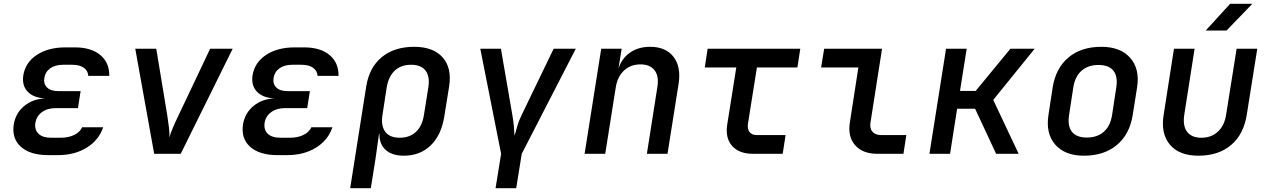

<svg xmlns="http://www.w3.org/2000/svg" viewBox="-20 -805 6640 1005"><path d="M283 7H233Q138 7 89.5 -36.5Q41 -80 52 -154Q62 -213 106.5 -250Q151 -287 216 -290Q155 -293 124.5 -325.5Q94 -358 102 -411Q113 -478 172.5 -517.5Q232 -557 323 -557H372Q457 -557 505 -517Q553 -477 552 -408H442Q441 -434 419 -450Q397 -466 358 -466H310Q269 -466 243 -447.5Q217 -429 212 -397Q207 -366 226.5 -347Q246 -328 286 -328H402L388 -239H271Q228 -239 199.5 -218Q171 -197 165 -162Q160 -125 182 -104.5Q204 -84 247 -84H297Q339 -84 369 -99Q399 -114 410 -139H520Q498 -72 434.5 -32.5Q371 7 283 7Z M787 0 688 -550H798L856 -198Q861 -167 864.5 -136.5Q868 -106 867 -86Q872 -106 885 -136.5Q898 -167 913 -198L1080 -550H1198L926 0Z M1483 7H1433Q1338 7 1289.5 -36.5Q1241 -80 1252 -154Q1262 -213 1306.5 -250Q1351 -287 1416 -290Q1355 -293 1324.5 -325.5Q1294 -358 1302 -411Q1313 -478 1372.5 -517.5Q1432 -557 1523 -557H1572Q1657 -557 1705 -517Q1753 -477 1752 -408H1642Q1641 -434 1619 -450Q1597 -466 1558 -466H1510Q1469 -466 1443 -447.5Q1417 -429 1412 -397Q1407 -366 1426.5 -347Q1446 -328 1486 -328H1602L1588 -239H1471Q1428 -239 1399.5 -218Q1371 -197 1365 -162Q1360 -125 1382 -104.5Q1404 -84 1447 -84H1497Q1539 -84 1569 -99Q1599 -114 1610 -139H1720Q1698 -72 1634.5 -32.5Q1571 7 1483 7Z M1813 180 1897 -353Q1913 -452 1978.5 -506Q2044 -560 2148 -560Q2248 -560 2297 -504.5Q2346 -449 2331 -353L2306 -198Q2291 -99 2235 -44.5Q2179 10 2094 10Q2032 10 1998.5 -20.5Q1965 -51 1966 -105H1964L1946 23L1921 180ZM2072 -84Q2124 -84 2157 -114.5Q2190 -145 2199 -203L2222 -347Q2231 -405 2207.5 -435.5Q2184 -466 2132 -466Q2079 -466 2046.5 -435.5Q2014 -405 2004 -347L1982 -203Q1973 -147 1996.5 -115.5Q2020 -84 2072 -84Z M2574 180 2603 0 2494 -550H2602L2662 -202Q2668 -169 2670 -140.5Q2672 -112 2673 -95Q2679 -112 2686.5 -140.5Q2694 -169 2710 -202L2878 -550H2994L2711 0L2682 180Z M3040 0 3127 -550H3234L3217 -445Q3234 -499 3277.5 -529.5Q3321 -560 3383 -560Q3465 -560 3505.5 -507.5Q3546 -455 3532 -366L3474 0H3366L3421 -350Q3430 -407 3406 -437.5Q3382 -468 3333 -468Q3281 -468 3246.5 -436Q3212 -404 3203 -347L3148 0Z M3921 0Q3848 0 3811.5 -42Q3775 -84 3787 -156L3834 -452H3669L3684 -550H4169L4154 -452H3942L3895 -157Q3891 -131 3903 -114.5Q3915 -98 3941 -98H4092L4077 0Z M4572 0Q4495 0 4455.5 -45.5Q4416 -91 4429 -167L4473 -452H4278L4294 -550H4597L4537 -167Q4531 -135 4546 -116.5Q4561 -98 4592 -98H4724L4709 0Z M4845 0 4932 -550H5040L5005 -329H5087L5269 -550H5396L5179 -282L5312 0H5194L5084 -236H4990L4953 0Z M5654 10Q5554 10 5503.5 -48Q5453 -106 5468 -203L5490 -347Q5506 -448 5572.5 -504Q5639 -560 5745 -560Q5845 -560 5896 -502Q5947 -444 5932 -348L5909 -203Q5893 -102 5826 -46Q5759 10 5654 10ZM5669 -85Q5723 -85 5757.5 -115Q5792 -145 5801 -203L5823 -347Q5832 -405 5808 -435Q5784 -465 5730 -465Q5676 -465 5641.5 -435Q5607 -405 5598 -347L5576 -203Q5567 -145 5591 -115Q5615 -85 5669 -85Z M6253 10Q6153 10 6104 -47.5Q6055 -105 6071 -204L6125 -550H6233L6179 -205Q6170 -147 6193.5 -115.5Q6217 -84 6269 -84Q6320 -84 6354.5 -115.5Q6389 -147 6398 -205L6453 -550H6561L6506 -204Q6490 -102 6424 -46Q6358 10 6253 10ZM6291 -645 6419 -785H6535L6400 -645Z"/></svg>

Font: JetBrains Mono NL SemiBold
Style: Italic
Weight: 600
Italic angle: -9°
Monospace: yes
Designer: Philipp Nurullin, Konstantin Bulenkov
Foundry: JetBrains
Version: Version 2.305; ttfautohint (v1.8.4.7-5d5b)